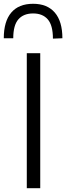

<svg xmlns="http://www.w3.org/2000/svg" viewBox="-42 -994 350 1014"><path d="M99.5 0V-713H170.5V0ZM237.5 -790Q237.5 -860.5 210.2 -891.8Q183 -923 133 -923Q82.5 -923 55.2 -892Q28 -861 28 -792H-22Q-22 -881 17.5 -927.5Q57 -974 133 -974Q207.5 -974 247.5 -927.5Q287.5 -881 287.5 -792Z"/></svg>

Font: Heraclito Light
Style: Regular
Weight: 300
Designer: Kostas Bartsokas (font) & Cristiano Sobral (main changes)
Foundry: Kostas Bartsokas (font) & Cristiano Sobral (main changes)
Version: Version 1.00;July 8, 2020;FontCreator 13.0.0.2655 64-bit